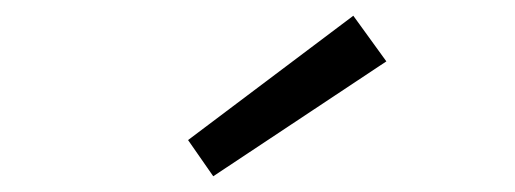

<svg xmlns="http://www.w3.org/2000/svg" viewBox="-20 -765 654 244"><path d="M251 -541 219 -587 429 -745 471 -687Z"/></svg>

Font: Intel One Mono
Style: Regular
Weight: 400
Monospace: yes
Designer: Fred Shallcrass
Foundry: Frere-Jones Type LLC
Version: Version 1.400;hotconv 1.1.0;makeotfexe 2.6.0;FJTRelease1.4